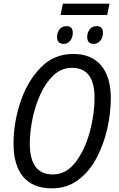

<svg xmlns="http://www.w3.org/2000/svg" viewBox="-20 -1020 649 1050"><path d="M264 10Q346 10 407 -35.5Q468 -81 507.5 -155Q547 -229 566.5 -315.5Q586 -402 586 -483Q586 -599 533 -662Q480 -725 380 -725Q275 -725 202.5 -650.5Q130 -576 92 -463Q54 -350 54 -234Q54 -116 107 -53Q160 10 264 10ZM269 -66Q143 -66 143 -234Q143 -297 157.5 -369Q172 -441 201 -504.5Q230 -568 273 -608.5Q316 -649 374 -649Q497 -649 497 -485Q497 -394 470.5 -297Q444 -200 393 -133Q342 -66 269 -66ZM311 -938H566L579 -1000H324ZM329 -780Q349 -780 363.5 -797Q378 -814 378 -841Q378 -877 344 -877Q319 -877 305.5 -859.5Q292 -842 292 -818Q292 -780 329 -780ZM493 -780Q513 -780 528 -797Q543 -814 543 -841Q543 -877 508 -877Q484 -877 470.5 -859.5Q457 -842 457 -818Q457 -780 493 -780Z"/></svg>

Font: Noto Sans UI SemiCondensed
Style: Italic
Weight: 400
Width: 4
Italic angle: -12°
Designer: Monotype Design Team
Foundry: Monotype Imaging Inc.
Version: Version 1.901